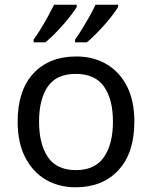

<svg xmlns="http://www.w3.org/2000/svg" viewBox="-20 -786 645 816"><path d="M551 -269Q551 -136 483.5 -63Q416 10 301 10Q230 10 174.5 -22.5Q119 -55 87 -117.5Q55 -180 55 -269Q55 -402 122 -474Q189 -546 304 -546Q377 -546 432.5 -513.5Q488 -481 519.5 -419.5Q551 -358 551 -269ZM146 -269Q146 -174 183.5 -118.5Q221 -63 303 -63Q384 -63 422 -118.5Q460 -174 460 -269Q460 -364 422 -418Q384 -472 302 -472Q220 -472 183 -418Q146 -364 146 -269ZM482 -756Q474 -743 459 -723Q444 -703 424.5 -681Q405 -659 385.5 -639.5Q366 -620 349 -606H299V-618Q313 -637 329 -663Q345 -689 360.5 -716.5Q376 -744 386 -766H482ZM306 -756Q298 -743 283 -723Q268 -703 248.5 -681Q229 -659 209.5 -639.5Q190 -620 173 -606H123V-618Q137 -637 153 -663Q169 -689 184 -716.5Q199 -744 210 -766H306Z"/></svg>

Font: Noto Sans Ol Chiki
Style: Regular
Weight: 400
Designer: Monotype Design Team, Lewis McGuffie
Foundry: Monotype Imaging Inc.
Version: Version 2.003